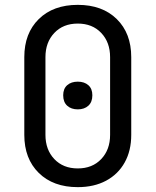

<svg xmlns="http://www.w3.org/2000/svg" viewBox="-20 -760 640 790"><path d="M300 10Q199 10 139.5 -48.5Q80 -107 80 -205V-525Q80 -623 139.5 -681.5Q199 -740 300 -740Q401 -740 460.5 -681.5Q520 -623 520 -525V-205Q520 -140 493 -91.5Q466 -43 416.5 -16.5Q367 10 300 10ZM300 -67Q360 -67 396.5 -105.5Q433 -144 433 -205V-525Q433 -586 396.5 -624.5Q360 -663 300 -663Q240 -663 203.5 -624.5Q167 -586 167 -525V-205Q167 -144 203.5 -105.5Q240 -67 300 -67ZM300 -310Q273 -310 256.5 -325Q240 -340 240 -368Q240 -395 256.5 -409.5Q273 -424 300 -424Q327 -424 343.5 -409.5Q360 -395 360 -368Q360 -340 343.5 -325Q327 -310 300 -310Z"/></svg>

Font: JetBrainsMono Nerd Font Mono
Style: Regular
Weight: 400
Monospace: yes
Designer: Philipp Nurullin, Konstantin Bulenkov
Foundry: JetBrains
Version: Version 2.304; ttfautohint (v1.8.4.7-5d5b);Nerd Fonts 2.3.0